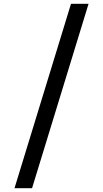

<svg xmlns="http://www.w3.org/2000/svg" viewBox="-20 -843 540 1006"><path d="M56 143 352 -823H444L148 143Z"/></svg>

Font: Iosevka Custom Medium
Style: Regular
Weight: 500
Monospace: yes
Designer: Belleve Invis
Foundry: Belleve Invis
Version: Version 32.5.0; ttfautohint (v1.8.4)